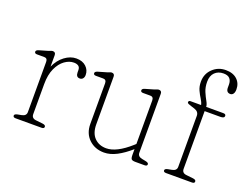

<svg xmlns="http://www.w3.org/2000/svg" viewBox="-111 -937 1499 1171"><g transform="rotate(20 638.0 -351.5)"><path d="M162.5 -443V-369Q183.5 -416 219.8 -443Q256 -470 294.5 -470Q334.5 -470 358 -448Q381.5 -426 381.5 -394Q381.5 -380 374.2 -371Q367 -362 354.5 -362Q329.5 -362 329.5 -393V-406Q329.5 -425.5 318.2 -433.2Q307 -441 289 -441Q258.5 -441 229.5 -420Q200.5 -399 181.5 -357.8Q162.5 -316.5 162.5 -256V-61Q162.5 -34 191.5 -31L236.5 -26Q255.5 -23.5 255.5 -12Q255.5 0 238.5 0H70.5Q53.5 0 53.5 -12Q53.5 -22 72.5 -26L98.5 -31Q127.5 -36.5 127.5 -61V-387Q127.5 -411 106.5 -411H59.5Q43.5 -411 43.5 -423Q43.5 -433 59.5 -438L114.5 -454Q122 -456.5 130.5 -459.8Q139 -463 143.5 -463Q162.5 -463 162.5 -443Z M510 -124V-387Q510 -411 489 -411H442Q426 -411 426 -423Q426 -433 442 -438L497 -454Q504.5 -456.5 513 -459.8Q521.5 -463 526 -463Q545 -463 545 -443V-134Q545 -77 574.5 -47Q604 -17 651 -17Q717.5 -17 805 -95L816 -105V-387Q816 -411 795 -411H748Q732 -411 732 -423Q732 -433 748 -438L803 -454Q810.5 -456.5 819 -459.8Q827.5 -463 832 -463Q851 -463 851 -443V-61Q851 -36.5 880 -31L905 -26Q924 -22 924 -12Q924 0 907 0H848Q828.5 0 822.2 -6.2Q816 -12.5 816 -35V-71.5Q772 -32.5 729.5 -10.2Q687 12 647 12Q588 12 549 -25.2Q510 -62.5 510 -124Z M1138.5 -61Q1138.5 -34 1167.5 -31L1212.5 -26Q1231.5 -23.5 1231.5 -12Q1231.5 0 1214.5 0H1046.5Q1029.5 0 1029.5 -12Q1029.5 -22 1048.5 -26L1074.5 -31Q1103.5 -36.5 1103.5 -61V-392Q1103.5 -419.5 1073.5 -429L1054.5 -435Q1040.5 -439.5 1032.5 -442.8Q1024.5 -446 1024.5 -452Q1024.5 -463 1036.5 -463H1105.5Q1102 -480 1089.8 -499Q1077.5 -518 1066.5 -541.8Q1055.5 -565.5 1055.5 -597Q1055.5 -647.5 1090.5 -681.2Q1125.5 -715 1175.5 -715Q1222.5 -715 1249 -690.2Q1275.5 -665.5 1275.5 -626Q1275.5 -607 1268.2 -597Q1261 -587 1249.5 -587Q1222.5 -587 1222.5 -619V-638Q1222.5 -663 1209.8 -677Q1197 -691 1169 -691Q1134.5 -691 1113 -669.8Q1091.5 -648.5 1091.5 -609.5Q1091.5 -574 1103.2 -546.2Q1115 -518.5 1126.8 -498Q1138.5 -477.5 1138.5 -463H1249.5Q1266.5 -463 1266.5 -450.5Q1266.5 -435.5 1240.5 -435.5H1138.5Z"/></g></svg>

Font: Fraunces 9pt S100 Thin
Style: Regular
Weight: 100
Version: Version 1.000; ttfautohint (v1.8.3)